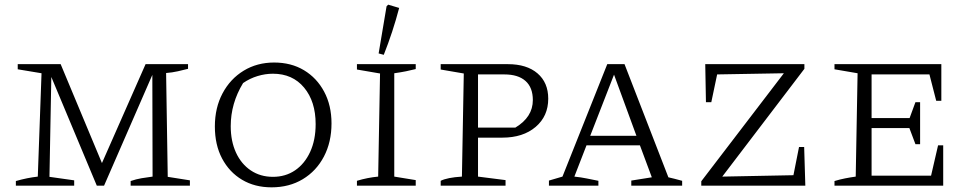

<svg xmlns="http://www.w3.org/2000/svg" viewBox="-20 -796 4159 823"><path d="M699 -38 794 -23V0H540V-20Q563 -28 586.5 -32Q610 -36 634 -39L633 -475L426 0H395L200 -466L192 -38L298 -23V0H48V-20Q97 -34 142 -39L158 -482L56 -499V-521H240L417 -97L604 -521H786V-501Q767 -496 742.5 -490.5Q718 -485 692 -483Z M1144 7Q1072 7 1017.5 -25.5Q963 -58 932 -116.5Q901 -175 901 -254Q901 -334 934 -396Q967 -458 1024.5 -493Q1082 -528 1155 -528Q1228 -528 1283 -495Q1338 -462 1369.5 -403Q1401 -344 1401 -267Q1401 -187 1368.5 -125Q1336 -63 1278 -28Q1220 7 1144 7ZM1150 -38Q1204 -38 1245 -66Q1286 -94 1309.5 -145Q1333 -196 1333 -264Q1333 -361 1283.5 -420.5Q1234 -480 1150 -480Q1117 -480 1084 -470Q1051 -460 1022 -440Q969 -353 969 -255Q969 -191 991.5 -142Q1014 -93 1055 -65.5Q1096 -38 1150 -38Z M1510 0V-21Q1533 -28 1556 -32.5Q1579 -37 1601 -39L1609 -481L1510 -498V-521H1762V-500Q1743 -495 1720.5 -490.5Q1698 -486 1670 -482V-39L1762 -24V0ZM1625 -561 1603 -567 1637 -769 1644 -776 1691 -762Q1664 -659 1625 -561Z M2157 -521Q2238 -521 2284 -481.5Q2330 -442 2330 -373Q2330 -298 2276 -252Q2222 -206 2133 -206H2029V-39L2147 -24V0H1869V-21Q1883 -28 1905.5 -32.5Q1928 -37 1960 -39L1968 -481L1869 -498V-521ZM2142 -477H2029V-249H2189Q2264 -294 2264 -367Q2264 -421 2232.5 -449Q2201 -477 2142 -477Z M2845 -36Q2861 -32 2870 -30Q2879 -28 2904 -21V0H2686V-22L2774 -36L2723 -173H2494L2442 -39Q2471 -36 2495 -31Q2519 -26 2545 -21V0H2333V-22L2391 -39L2583 -521H2657ZM2510 -214H2708L2612 -476Z M2986 0V-19L3340 -482L3054 -477L3029 -358H3006L3003 -521H3428V-501L3076 -39L3381 -45L3405 -166H3427L3432 0Z M4001 -173H4023V0H3557V-20Q3580 -27 3603 -31.5Q3626 -36 3648 -39L3656 -482L3557 -499V-521H4015V-364H3993L3964 -477H3716V-290H3879L3904 -358H3924V-178H3904L3878 -247H3716V-43H3971Z"/></svg>

Font: Piazzolla SC Light
Style: Regular
Weight: 300
Designer: Juan Pablo del Peral
Foundry: Huerta Tipografica
Version: Version 1.330